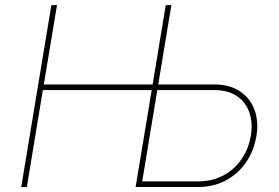

<svg xmlns="http://www.w3.org/2000/svg" viewBox="-20 -748 1117 768"><path d="M64.9 0 185.5 -727.5H208L155.3 -410.2H600.6L596.7 -387.7H151.4L87.4 0ZM603 -410.2H836.4Q898.9 -410.2 939.9 -382.6Q981 -355 998 -308.6Q1015.1 -262.2 1005.9 -205.6Q996.1 -145.5 964.4 -99.1Q932.6 -52.7 883.5 -26.4Q834.5 0 772 0H522.5L643.1 -727.5H665.5L548.8 -22.5H772Q828.6 -22.5 872.8 -45.9Q917 -69.3 945.8 -110.8Q974.6 -152.3 983.4 -205.6Q991.7 -255.9 977.8 -297.1Q963.9 -338.4 928.5 -363Q893.1 -387.7 836.4 -387.7H599.1Z"/></svg>

Font: Inter 16pt Thin
Style: Italic
Weight: 250
Italic angle: -9.3988°
Version: Version 4.001;git-66647c0bb